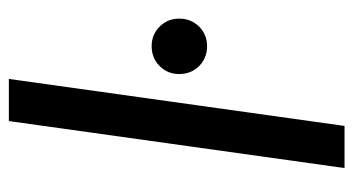

<svg xmlns="http://www.w3.org/2000/svg" viewBox="-202 -595 797 433"><g transform="rotate(-90 196.5 -378.5)"><path d="M34 0 140 -757H235L129 0ZM309 -310Q282 -310 264 -328Q246 -346 246 -373Q246 -399 264 -417Q282 -435 309 -435Q335 -435 353 -417Q371 -399 371 -373Q371 -346 353 -328Q335 -310 309 -310Z"/></g></svg>

Font: Plus Jakarta Sans Medium
Style: Italic
Weight: 500
Italic angle: -8°
Designer: Gumpita Rahayu
Foundry: Tokotype
Version: Version 2.071; ttfautohint (v1.8.4.7-5d5b);gftools[0.9.29]